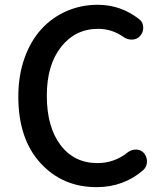

<svg xmlns="http://www.w3.org/2000/svg" viewBox="-20 -770 686 803"><path d="M383.8 12.7Q241.2 12.7 148.9 -88.4Q56.6 -189.5 56.6 -366.2Q56.6 -454.1 82.5 -526.9Q108.4 -599.6 153.3 -648.4Q198.2 -697.3 258.8 -723.6Q319.3 -750 388.7 -750Q485.4 -750 562.5 -689.5Q579.1 -676.8 579.1 -654.3Q579.1 -634.8 566.4 -620.1Q553.7 -605.5 534.2 -604.5Q532.2 -604.5 530.3 -604.5Q512.7 -604.5 498 -614.3Q449.2 -649.4 390.6 -649.4Q294.9 -649.4 235.4 -573.7Q175.8 -498 175.8 -370.1Q175.8 -239.3 232.9 -163.6Q290 -87.9 387.7 -87.9Q459 -87.9 515.6 -133.8Q530.3 -144.5 547.9 -144.5Q548.8 -144.5 550.8 -144.5Q569.3 -143.6 582 -129.9Q594.7 -114.3 594.7 -94.7Q594.7 -73.2 579.1 -58.6Q497.1 12.7 383.8 12.7Z"/></svg>

Font: Gen Jyuu Gothic P Medium
Style: Regular
Weight: 500
Designer: [Source Han Sans]
Ryoko NISHIZUKA  (kana & ideographs); Paul D. Hunt (Latin, Greek & Cyrillic); Wenlong ZHANG  (bopomofo
Version: Version 1.002.20150607